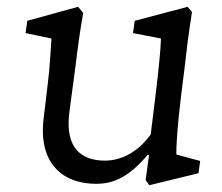

<svg xmlns="http://www.w3.org/2000/svg" viewBox="-20 -530 651 563"><path d="M497 -77C497 -101 499 -151 511 -249L521 -329C528 -391 532 -424 543 -495L530 -510L375 -469L370 -433L452 -417C451 -383 445 -326 439 -275L422 -136C382 -80 331 -59 288 -59C218 -59 171 -96 183 -198L201 -333C208 -391 215 -443 224 -492L209 -510L60 -469L55 -433L131 -417C128 -374 126 -331 120 -284L108 -183C92 -54 161 9 262 9C315 9 360 -13 413 -76L417 -75L407 -2L418 13L562 -22L567 -58Z"/></svg>

Font: TPK Tissa Web
Style: Italic
Weight: 400
Italic angle: -7°
Designer: Jacques Le Bailly, Suppakit Chalermlarp | Katatrad Co.,Ltd.
Foundry: Jacques Le Bailly, Cadson Demak Co.,Ltd.
Version: Version 5.000;Glyphs 3.1.2 (3151)